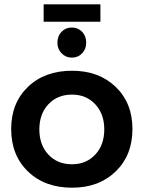

<svg xmlns="http://www.w3.org/2000/svg" viewBox="-20 -868 668 893"><path d="M183 -848H447V-767H183ZM381 -669Q381 -640 362 -620Q343 -600 314 -600Q286 -600 266.5 -620Q247 -640 247 -669Q247 -700 266 -720Q285 -740 314 -740Q343 -740 362 -720Q381 -700 381 -669ZM315 -539Q440 -539 518 -464Q596 -389 596 -268Q596 -146 518 -70.5Q440 5 315 5Q188 5 110 -70.5Q32 -146 32 -268Q32 -389 110 -464Q188 -539 315 -539ZM315 -428Q247 -428 205 -383Q163 -338 163 -266Q163 -194 205 -149Q247 -104 315 -104Q381 -104 423 -149Q465 -194 465 -266Q465 -338 423 -383Q381 -428 315 -428Z"/></svg>

Font: Montserrat arm Medium
Style: Regular
Weight: 500
Designer: Julieta Ulanovsky
Foundry: Julieta Ulanovsky
Version: Version 6.000;PS 006.000;hotconv 1.0.88;makeotf.lib2.5.64775